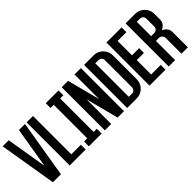

<svg xmlns="http://www.w3.org/2000/svg" viewBox="60 -1368 2076 2076"><g transform="rotate(-45 1098.5 -329.5)"><path d="M109.9 0 0 -659.2H92.8L170.9 -190.4L249 -659.2H341.8L231.9 0Z M463.9 -73.2H610.4V0H366.2V-659.2H463.9Z M805.7 -73.2H854.5V0H659.2V-73.2H708V-585.9H659.2V-659.2H854.5V-585.9H805.7Z M1098.6 -282.7V-659.2H1196.3V0H1098.6L1001 -376.5V0H903.3V-659.2H1001Z M1391.6 -659.2Q1452.1 -659.2 1495.1 -616.2Q1538.1 -573.2 1538.1 -512.7V-146.5Q1538.1 -85.9 1495.1 -43Q1452.1 0 1391.6 0H1245.1V-659.2ZM1440.4 -537.1Q1440.4 -557.1 1426 -571.5Q1411.6 -585.9 1391.6 -585.9H1342.8V-73.2H1391.6Q1411.6 -73.2 1426 -87.6Q1440.4 -102.1 1440.4 -122.1Z M1684.6 -73.2H1831.1V0H1586.9V-659.2H1818.8V-585.9H1684.6V-366.2H1794.4V-293H1684.6Z M2172.9 0H2075.2V-239.3Q2075.2 -261.2 2060.8 -277.1Q2046.4 -293 2026.4 -293H1977.5V0H1879.9V-659.2H2026.4Q2086.9 -659.2 2129.9 -616.2Q2172.9 -573.2 2172.9 -512.7V-419.9Q2172.9 -375.5 2129.9 -344.2Q2118.7 -335.9 2106 -329.6Q2118.7 -323.2 2129.9 -315.4Q2172.9 -283.7 2172.9 -239.3ZM2075.2 -537.1Q2075.2 -557.1 2060.8 -571.5Q2046.4 -585.9 2026.4 -585.9H1977.5V-366.2H2026.4Q2046.4 -366.2 2060.8 -380.6Q2075.2 -395 2075.2 -415Z"/></g></svg>

Font: Alegre Sans
Style: Regular
Weight: 400
Width: 3
Designer: GrandChaos9000
Version: Version 1.2.6 - August 1, 2014